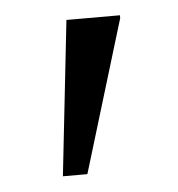

<svg xmlns="http://www.w3.org/2000/svg" viewBox="-33 -732 311 336"><g transform="rotate(-5 122.5 -564.0)"><path d="M189 -700H95L65 -428H108L189 -695Z"/></g></svg>

Font: Mission
Style: Regular
Weight: 400
Version: Version 1.000;FEAKit 1.0